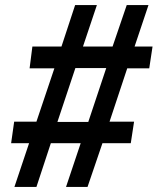

<svg xmlns="http://www.w3.org/2000/svg" viewBox="-20 -739 623 759"><path d="M37 0 95 -173H24L36 -258H124L195 -469H97L108 -555H223L277 -719H363L308 -555H425L481 -719H567L512 -555H583L570 -469H483L413 -258H510L497 -173H385L326 0H241L299 -173H181L124 0ZM207 -257H329L400 -470H278Z"/></svg>

Font: Nunitoga
Style: Bold Italic
Weight: 700
Italic angle: -9°
Designer: Vernon Adams
Foundry: Vernon Adams
Version: Version 1.0